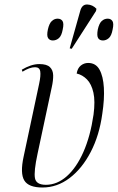

<svg xmlns="http://www.w3.org/2000/svg" viewBox="-20 -824 524 854"><path d="M169 10Q107 10 88 -21.5Q69 -53 85 -127L154 -451Q162 -488 159 -506.5Q156 -525 136 -525Q112 -525 80 -505L77 -514Q97 -526 116.5 -532.5Q136 -539 155 -539Q188 -539 202 -525.5Q216 -512 216.5 -489Q217 -466 210 -435L147 -140Q130 -61 135.5 -31.5Q141 -2 184 -2Q234 -2 277 -40Q320 -78 351 -148Q382 -218 396 -314Q404 -374 395.5 -412Q387 -450 367 -470.5Q347 -491 321 -497Q325 -521 339.5 -532.5Q354 -544 372 -544Q406 -544 422.5 -514.5Q439 -485 442 -434Q445 -383 435 -318Q422 -222 383.5 -148Q345 -74 289.5 -32Q234 10 169 10ZM299 -607 290 -609 337 -776Q345 -805 368.5 -804Q392 -803 409 -785L407 -775ZM215 -644Q201 -644 194 -654.5Q187 -665 193 -693Q199 -720 210.5 -730.5Q222 -741 236 -741Q251 -741 258 -730.5Q265 -720 259 -693Q254 -665 242 -654.5Q230 -644 215 -644ZM438 -644Q423 -644 416.5 -654.5Q410 -665 415 -693Q421 -720 432.5 -730.5Q444 -741 459 -741Q473 -741 480 -730.5Q487 -720 481 -693Q476 -665 464 -654.5Q452 -644 438 -644Z"/></svg>

Font: Noto Serif Display ExtraCondensed Light
Style: Italic
Weight: 300
Width: 2
Italic angle: -12°
Designer: Monotype Design Team
Foundry: Monotype Imaging Inc.
Version: Version 2.009